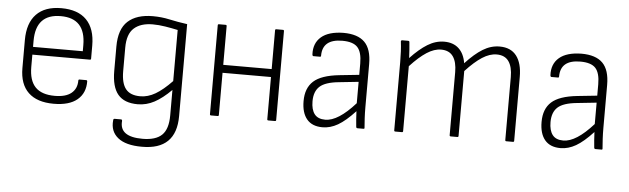

<svg xmlns="http://www.w3.org/2000/svg" viewBox="-46 -655 3312 1011"><g transform="rotate(5 1610.5 -149.0)"><path d="M245 11Q157 11 111 -33Q65 -77 65 -162V-310Q65 -400 110.5 -447Q156 -494 242 -494Q330 -494 375.5 -447.5Q421 -401 421 -312V-243Q421 -237 415 -237H111V-172Q111 -100 144.5 -65.5Q178 -31 247 -31Q305 -31 334.5 -55Q364 -79 364 -122Q364 -128 370 -128H406Q410 -128 411 -123Q412 -60 369.5 -24.5Q327 11 245 11ZM111 -278H374V-310Q374 -452 243 -452Q111 -452 111 -310Z M727 196Q642 196 600.5 162.5Q559 129 565 71Q565 62 572 62H606Q612 62 612 70Q604 154 727 154Q797 154 829.5 122.5Q862 91 862 19V-116Q816 -70 774 -47.5Q732 -25 686 -25Q615 -25 581.5 -65Q548 -105 548 -189V-318Q548 -410 594 -452Q640 -494 726 -494Q772 -494 815 -484.5Q858 -475 909 -468V18Q909 197 727 196ZM696 -68Q736 -68 775.5 -91Q815 -114 862 -163V-433Q829 -440 795 -445.5Q761 -451 729 -451Q665 -451 630 -419.5Q595 -388 595 -316V-192Q595 -128 619 -98Q643 -68 696 -68Z M1076 0Q1070 0 1070 -6V-476Q1070 -482 1076 -482H1111Q1117 -482 1117 -476V-271H1373V-476Q1373 -482 1379 -482H1414Q1420 -482 1420 -476V-6Q1420 0 1414 0H1379Q1373 0 1373 -6V-229H1117V-6Q1117 0 1111 0Z M1666 11Q1611 11 1583 -22.5Q1555 -56 1555 -118Q1555 -187 1595.5 -223.5Q1636 -260 1730 -270L1835 -281V-341Q1835 -401 1811.5 -426.5Q1788 -452 1731 -452Q1626 -452 1626 -364Q1626 -358 1621 -358H1586Q1581 -358 1580 -367Q1577 -426 1616 -459.5Q1655 -493 1733 -494Q1809 -494 1845.5 -457.5Q1882 -421 1882 -342V-115Q1882 -83 1883.5 -56.5Q1885 -30 1887 -6Q1888 0 1882 0H1850Q1844 0 1843 -7Q1841 -24 1839.5 -46Q1838 -68 1837 -89Q1787 -35 1747 -12Q1707 11 1666 11ZM1602 -121Q1602 -77 1620 -53.5Q1638 -30 1677 -30Q1745 -30 1835 -131V-244L1731 -233Q1660 -226 1631 -199.5Q1602 -173 1602 -121Z M2050 0Q2044 0 2044 -6V-367Q2044 -396 2042.5 -423.5Q2041 -451 2038 -475Q2038 -482 2045 -482H2077Q2082 -482 2083 -477Q2085 -457 2086.5 -436Q2088 -415 2089 -392Q2136 -442 2178.5 -468Q2221 -494 2266 -494Q2314 -494 2343 -467Q2372 -440 2380 -390Q2428 -442 2470.5 -468Q2513 -494 2559 -494Q2618 -494 2648 -455Q2678 -416 2678 -343V-6Q2678 0 2672 0H2637Q2631 0 2631 -6V-339Q2631 -393 2610.5 -422Q2590 -451 2547 -451Q2510 -451 2470.5 -425.5Q2431 -400 2384 -349V-6Q2384 0 2378 0H2343Q2337 0 2337 -6V-339Q2337 -393 2316.5 -422Q2296 -451 2253 -451Q2217 -451 2177.5 -425.5Q2138 -400 2091 -349V-6Q2091 0 2085 0Z M2924 11Q2869 11 2841 -22.5Q2813 -56 2813 -118Q2813 -187 2853.5 -223.5Q2894 -260 2988 -270L3093 -281V-341Q3093 -401 3069.5 -426.5Q3046 -452 2989 -452Q2884 -452 2884 -364Q2884 -358 2879 -358H2844Q2839 -358 2838 -367Q2835 -426 2874 -459.5Q2913 -493 2991 -494Q3067 -494 3103.5 -457.5Q3140 -421 3140 -342V-115Q3140 -83 3141.5 -56.5Q3143 -30 3145 -6Q3146 0 3140 0H3108Q3102 0 3101 -7Q3099 -24 3097.5 -46Q3096 -68 3095 -89Q3045 -35 3005 -12Q2965 11 2924 11ZM2860 -121Q2860 -77 2878 -53.5Q2896 -30 2935 -30Q3003 -30 3093 -131V-244L2989 -233Q2918 -226 2889 -199.5Q2860 -173 2860 -121Z"/></g></svg>

Font: Sofia Sans Semi Condensed Light
Style: Regular
Weight: 300
Designer: Botio Nikoltchev, Ani Petrova
Foundry: lettersoup
Version: Version 4.100; ttfautohint (v1.8.4.7-5d5b)